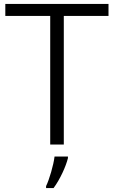

<svg xmlns="http://www.w3.org/2000/svg" viewBox="-20 -734 579 975"><path d="M304 0V-653H531V-714H7V-653H235V0ZM325 69V61H257C252 104 230 179 214 211V221H252C285 177 315 110 325 69Z"/></svg>

Font: Noto Sans Thaana Light
Style: Regular
Weight: 300
Designer: David Williams
Foundry: Google Inc.
Version: Version 3.001